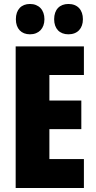

<svg xmlns="http://www.w3.org/2000/svg" viewBox="-20 -948 483 968"><path d="M60 -851C60 -803 88 -775 131 -775C176 -775 204 -805 204 -851C204 -898 176 -928 131 -928C88 -928 60 -900 60 -851ZM253 -851C253 -804 280 -775 325 -775C371 -775 398 -805 398 -851C398 -898 371 -928 325 -928C281 -928 253 -900 253 -851ZM403 0V-146H229V-297H390V-441H229V-570H403V-714H59V0Z"/></svg>

Font: Noto Sans Gujarati ExtraCondensed Black
Style: Regular
Weight: 900
Width: 2
Designer: Jelle Bosma - Monotype Design Team, Universal Thirst
Foundry: Monotype Imaging Inc.
Version: Version 2.106